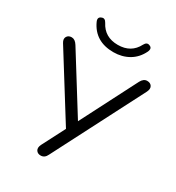

<svg xmlns="http://www.w3.org/2000/svg" viewBox="-213 -1036 1070 1170"><g transform="rotate(30 322.0 -451.0)"><path d="M323 -760Q193 -760 143 -869Q130 -898 156 -907Q177 -916 191 -890Q231 -812 324 -812Q417 -812 457 -890Q471 -916 492 -907Q517 -899 504 -869Q478 -815 430.5 -787.5Q383 -760 323 -760ZM254 7Q232 7 222 -9Q212 -25 224 -50L307 -211L30 -655Q16 -678 26 -695Q36 -712 59 -712Q83 -712 101 -683L347 -288L549 -682Q565 -712 590 -712Q613 -712 623 -696Q633 -680 621 -655L296 -23Q282 7 254 7Z"/></g></svg>

Font: Nunito
Style: Regular
Weight: 400
Designer: Vernon Adams
Foundry: Vernon Adams
Version: Version 3.602